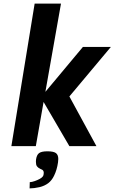

<svg xmlns="http://www.w3.org/2000/svg" viewBox="-20 -810 640 1064"><path d="M221.5 -245 178.5 0H43L172 -790H318L231.5 -301L439.5 -550H594.5L364.5 -275.5L514.5 0H364.5ZM200 181.5Q212 175 217.2 167.8Q222.5 160.5 222.5 148Q222.5 135.5 213.5 130.5Q213.5 130.5 202 125Q190.5 119.5 184.8 111.5Q179 103.5 179 87Q179 79.5 179.5 75.5Q183 48.5 196.5 38.5Q210 28.5 242.5 28.5Q276.5 28.5 289.8 38.2Q303 48 303 71Q303 79.5 301.5 90Q295.5 132 279.5 164Q267 190 247.5 205Q226.5 220.5 199.5 227Q169 234 144 234L145 199.5Q157 199 172.5 193.5Q188 188 200 181.5Z"/></svg>

Font: JuliaMono ExtraBold
Style: Italic
Weight: 800
Italic angle: -9°
Monospace: yes
Designer: cormullion
Foundry: corm
Version: Version 0.057; ttfautohint (v1.8.4)